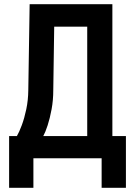

<svg xmlns="http://www.w3.org/2000/svg" viewBox="-20 -750 640 910"><path d="M23.2 140V-105.1H60.1Q71.1 -123.9 83.3 -156.7Q95.6 -189.6 104.6 -232.3Q113.6 -275 114.1 -322.6L120.5 -730H512.6V-105.1H576.8V140H461.7V0H138.3V140ZM185.1 -105.1H393.4V-623.7H236.9L232.5 -323.2Q232.5 -275.1 224.5 -232Q216.5 -188.8 205.8 -156Q195.1 -123.3 185.1 -105.1Z"/></svg>

Font: Pitagon Sans Mono
Style: Regular
Weight: 400
Monospace: yes
Designer: Travis Tran
Foundry: Pitagon
Version: Version 1.001;gftools[0.9.26]